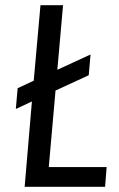

<svg xmlns="http://www.w3.org/2000/svg" viewBox="-20 -720 460 740"><path d="M75 0 103 -329 41 -300 48 -380 110 -409 136 -700H223L201 -451L329 -510L322 -430L194 -371L168 -76H391L385 0Z"/></svg>

Font: Share
Style: Italic
Weight: 400
Version: Version 1.002